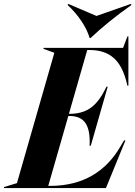

<svg xmlns="http://www.w3.org/2000/svg" viewBox="-75 -955 688 975"><path d="M537 -212C463 -84 347 -12 182 -11H170L272 -366H286C351 -362 385 -323 380 -215H386L472 -515H466C421 -423 376 -381 288 -377H275L368 -701H380C486 -701 539 -645 566 -544L572 -520H577V-770H572L550 -712H146V-707L201 -687L11 -25L-55 -5V0H463L562 -242H555ZM268 -930C321 -881 365 -817 380 -762H385C440 -814 513 -874 593 -930L589 -935L415 -874L272 -935Z"/></svg>

Font: Nyght Serif Bold Italic
Style: Regular
Weight: 700
Italic angle: -16°
Designer: Maksym Kobuzan
Version: Version 0.410;Glyphs 3.1.2 (3151)